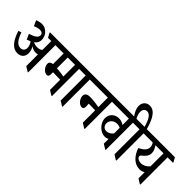

<svg xmlns="http://www.w3.org/2000/svg" viewBox="82 -1826 2765 2765"><g transform="rotate(45 1464.0 -444.0)"><path d="M227 -78C297 -78 344 -121 344 -193C344 -233 333 -269 311 -305C340 -283 371 -270 406 -270C422 -270 437 -272 450 -277V-38L524 7H534V-548H643V-558L607 -624H348V-613L384 -548H450V-368C430 -350 404 -341 371 -341C342 -341 312 -348 286 -360C324 -387 342 -421 342 -463C342 -504 325 -545 299 -575C268 -609 229 -628 185 -628C150 -628 117 -620 83 -606L122 -522C157 -538 191 -548 220 -548C258 -548 283 -529 283 -496C283 -451 235 -421 148 -394L185 -313C206 -320 225 -327 242 -335C264 -306 278 -270 278 -234C278 -193 252 -162 207 -162C137 -162 94 -227 57 -333L11 -316C52 -189 115 -78 227 -78Z M747 -156C775 -156 785 -177 785 -207V-248C789 -248 794 -248 798 -248C846 -248 902 -247 934 -245V-38L1007 7H1017V-548H1126V-558L1090 -624H557V-613L593 -548H702V-331C663 -327 641 -312 641 -277C641 -220 695 -156 747 -156ZM785 -329V-548H934V-310C895 -318 838 -325 785 -329Z M1224 7H1234V-548H1343V-558L1307 -624H1042V-613L1078 -548H1151V-38Z M1432 -183C1461 -183 1472 -203 1472 -235C1472 -254 1470 -276 1468 -291C1476 -292 1482 -292 1490 -292C1533 -292 1573 -290 1602 -289V-38L1675 7H1686V-548H1795V-558L1758 -624H1259V-613L1295 -548H1602V-355C1553 -365 1472 -375 1414 -375C1354 -375 1325 -350 1325 -306C1325 -251 1380 -183 1432 -183Z M1966 -118C1990 -118 2012 -124 2030 -136V-38L2103 7H2113V-548H2222V-558L2186 -624H1710V-613L1746 -548H2030V-418C2001 -439 1966 -452 1926 -452C1849 -452 1781 -397 1781 -310C1781 -257 1808 -206 1847 -170C1881 -139 1920 -118 1966 -118ZM1848 -272C1848 -329 1896 -377 1962 -377C1988 -377 2009 -372 2030 -361V-246C2000 -211 1966 -190 1928 -190C1880 -190 1848 -226 1848 -272Z M2320 7H2330V-548H2439V-558L2403 -624H2319C2287 -739 2234 -895 2113 -895C2044 -895 2000 -846 2000 -779C2000 -716 2039 -650 2072 -611H2117C2093 -648 2076 -694 2076 -732C2076 -781 2101 -810 2143 -810C2201 -810 2243 -740 2273 -624H2138V-613L2174 -548H2247V-38Z M2652 -140C2683 -140 2713 -149 2736 -164V-38L2809 7H2819V-548H2928V-558L2892 -624H2354V-613L2391 -548H2516C2531 -526 2540 -502 2540 -473C2540 -421 2500 -382 2425 -344C2465 -228 2544 -140 2652 -140ZM2541 -235C2526 -245 2518 -260 2518 -274C2518 -284 2522 -290 2532 -298C2588 -343 2616 -378 2616 -432C2616 -470 2598 -510 2571 -548H2736V-282C2701 -241 2654 -216 2607 -216C2580 -216 2557 -224 2541 -235Z"/></g></svg>

Font: Noto Serif Devanagari Condensed Medium
Style: Regular
Weight: 500
Width: 3
Designer: Universal Thirst, Indian Type Foundry and the Monotype Design Team
Foundry: Monotype Imaging Inc.
Version: Version 2.004